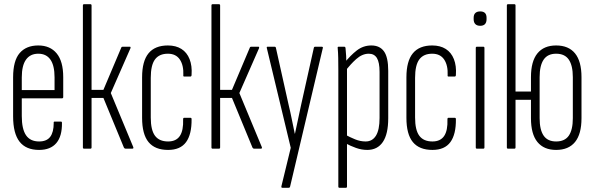

<svg xmlns="http://www.w3.org/2000/svg" viewBox="-20 -703 2812 908"><path d="M165 6Q103 6 72.5 -33Q42 -72 42 -153V-337Q42 -416 73 -452Q104 -488 161 -488Q217 -488 248 -450.5Q279 -413 279 -338V-244Q279 -238 273 -238H83V-154Q83 -93 103 -63.5Q123 -34 165 -34Q201 -34 217.5 -56Q234 -78 234 -121Q233 -128 238 -128H268Q273 -128 273 -122Q274 -59 246.5 -26.5Q219 6 165 6ZM83 -277H238V-337Q238 -393 218.5 -421Q199 -449 161 -449Q123 -449 103 -421Q83 -393 83 -337Z M610 -8Q613 0 606 0H573Q569 0 566 -5L469 -240H413V-6Q413 0 408 0H377Q372 0 372 -6V-677Q372 -683 377 -683H408Q413 -683 413 -677V-278H469L554 -479Q555 -482 560 -482H594Q597 -482 597.5 -480Q598 -478 597 -475L504 -263Z M775 6Q713 6 682.5 -31Q652 -68 652 -146V-337Q652 -414 682.5 -451Q713 -488 774 -488Q812 -488 838 -471.5Q864 -455 876.5 -423.5Q889 -392 886 -349Q886 -341 880 -341H851Q849 -341 847.5 -342.5Q846 -344 847 -347Q849 -394 830.5 -421.5Q812 -449 774 -449Q733 -449 713 -422Q693 -395 693 -335V-147Q693 -88 713 -61Q733 -34 775 -34Q813 -34 830.5 -60Q848 -86 846 -139Q846 -146 851 -146H880Q886 -146 886 -140Q887 -68 860 -31Q833 6 775 6Z M1218 -8Q1221 0 1214 0H1181Q1177 0 1174 -5L1077 -240H1021V-6Q1021 0 1016 0H985Q980 0 980 -6V-677Q980 -683 985 -683H1016Q1021 -683 1021 -677V-278H1077L1162 -479Q1163 -482 1168 -482H1202Q1205 -482 1205.5 -480Q1206 -478 1205 -475L1112 -263Z M1315 185Q1309 185 1311 177L1355 -4L1242 -475Q1240 -482 1245 -482H1279Q1284 -482 1285 -476L1345 -207Q1353 -174 1360 -139Q1367 -104 1374 -71H1375Q1382 -104 1389.5 -139Q1397 -174 1404 -207L1464 -476Q1465 -482 1470 -482H1502Q1505 -482 1506.5 -480Q1508 -478 1506 -473L1352 179Q1351 185 1345 185Z M1717 6Q1690 6 1663.5 -3.5Q1637 -13 1613 -26V-66Q1635 -54 1659.5 -44Q1684 -34 1709 -34Q1741 -34 1758 -61.5Q1775 -89 1775 -145V-363Q1775 -408 1762.5 -428.5Q1750 -449 1724 -449Q1693 -449 1664.5 -423.5Q1636 -398 1610 -363L1607 -403Q1637 -441 1667.5 -464.5Q1698 -488 1736 -488Q1776 -488 1796 -460Q1816 -432 1816 -368V-144Q1816 -69 1790.5 -31.5Q1765 6 1717 6ZM1585 185Q1580 185 1580 179V-371Q1580 -402 1579.5 -428.5Q1579 -455 1577 -476Q1576 -482 1581 -482H1608Q1613 -482 1614 -476Q1616 -459 1617 -438.5Q1618 -418 1618 -403L1621 -388V179Q1621 185 1616 185Z M2025 6Q1963 6 1932.5 -31Q1902 -68 1902 -146V-337Q1902 -414 1932.5 -451Q1963 -488 2024 -488Q2062 -488 2088 -471.5Q2114 -455 2126.5 -423.5Q2139 -392 2136 -349Q2136 -341 2130 -341H2101Q2099 -341 2097.5 -342.5Q2096 -344 2097 -347Q2099 -394 2080.5 -421.5Q2062 -449 2024 -449Q1983 -449 1963 -422Q1943 -395 1943 -335V-147Q1943 -88 1963 -61Q1983 -34 2025 -34Q2063 -34 2080.5 -60Q2098 -86 2096 -139Q2096 -146 2101 -146H2130Q2136 -146 2136 -140Q2137 -68 2110 -31Q2083 6 2025 6Z M2235 0Q2230 0 2230 -6V-476Q2230 -482 2235 -482H2266Q2271 -482 2271 -476V-6Q2271 0 2266 0ZM2251 -581Q2236 -581 2228 -589Q2220 -597 2220 -612V-619Q2220 -634 2228 -641.5Q2236 -649 2251 -649Q2266 -649 2273.5 -641.5Q2281 -634 2281 -619V-612Q2281 -597 2273.5 -589Q2266 -581 2251 -581Z M2377 -399V-677Q2377 -683 2382 -683H2413Q2418 -683 2418 -677V-399ZM2610 6Q2552 6 2521.5 -31.5Q2491 -69 2491 -144V-338Q2491 -413 2521.5 -450.5Q2552 -488 2610 -488Q2669 -488 2699.5 -450.5Q2730 -413 2730 -338V-144Q2730 -69 2699.5 -31.5Q2669 6 2610 6ZM2382 0Q2377 0 2377 -6V-476Q2377 -482 2382 -482H2413Q2418 -482 2418 -476V-270H2511V-231H2418V-6Q2418 0 2413 0ZM2610 -34Q2651 -34 2670 -61.5Q2689 -89 2689 -144V-338Q2689 -393 2670 -421Q2651 -449 2610 -449Q2570 -449 2551 -421Q2532 -393 2532 -338V-144Q2532 -89 2551 -61.5Q2570 -34 2610 -34Z"/></svg>

Font: Sofia Sans Extra Condensed Light
Style: Regular
Weight: 300
Designer: Botio Nikoltchev, Ani Petrova
Foundry: lettersoup
Version: Version 4.101